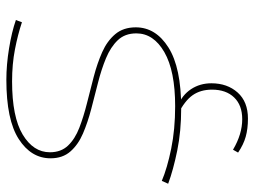

<svg xmlns="http://www.w3.org/2000/svg" viewBox="-118 -462 800 604"><g transform="rotate(-90 282.0 -160.0)"><path d="M6 -31 15 -51Q55 -34 116 -21.5Q177 -9 250 -9Q361 -9 420 -43Q479 -77 479 -131Q479 -167 457.5 -189.5Q436 -212 401 -226.5Q366 -241 324.5 -251.5Q283 -262 241 -273Q199 -284 164 -299Q129 -314 107.5 -338.5Q86 -363 86 -401Q86 -462 146.5 -501Q207 -540 333 -540Q380 -540 432 -531.5Q484 -523 521 -510L514 -491Q475 -504 428.5 -513Q382 -522 328 -522Q216 -522 160.5 -488.5Q105 -455 105 -403Q105 -368 126 -346Q147 -324 182 -310.5Q217 -297 259 -286.5Q301 -276 343 -265Q385 -254 420 -238.5Q455 -223 476.5 -197.5Q498 -172 498 -133Q498 -70 434.5 -30Q371 10 244 10Q171 10 110 -2.5Q49 -15 6 -31ZM104 189 113 173Q162 202 209 202Q253 202 277.5 176.5Q302 151 302 107Q302 71 284.5 46Q267 21 225 0H252Q285 13 303.5 41Q322 69 322 105Q322 155 293 187.5Q264 220 211 220Q179 220 154 213Q129 206 104 189Z"/></g></svg>

Font: Georama Extended Thin
Style: Italic
Weight: 100
Width: 7
Italic angle: -9°
Designer: Jean-Baptiste Levee
Foundry: Production Type
Version: Version 1.000